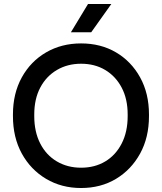

<svg xmlns="http://www.w3.org/2000/svg" viewBox="-20 -931 813 964"><path d="M387 13Q289 13 211.5 -33Q134 -79 89.5 -160Q45 -241 45 -348V-356Q45 -462 89.5 -542.5Q134 -623 211.5 -668Q289 -713 387 -713Q486 -713 562.5 -668Q639 -623 683.5 -542.5Q728 -462 728 -356V-348Q728 -241 683.5 -160Q639 -79 562.5 -33Q486 13 387 13ZM387 -89Q456 -89 508.5 -120.5Q561 -152 591 -210.5Q621 -269 621 -348V-356Q621 -434 591 -491Q561 -548 508.5 -579.5Q456 -611 387 -611Q319 -611 265.5 -579.5Q212 -548 182 -491Q152 -434 152 -356V-348Q152 -269 182 -210.5Q212 -152 265.5 -120.5Q319 -89 387 -89ZM336 -769 422 -911H539L438 -769Z"/></svg>

Font: SUSE Medium
Style: Regular
Weight: 500
Designer: Rene Bieder
Foundry: SUSE
Version: Version 1.000